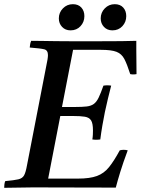

<svg xmlns="http://www.w3.org/2000/svg" viewBox="-32 -896 674 917"><path d="M-12 1Q-12 -6 -11 -15Q-10 -24 -7 -31Q36 -35 55.5 -39.5Q75 -44 83 -58.5Q91 -73 97 -107L189 -581Q193 -599 195 -612Q197 -625 197 -633Q197 -656 179.5 -660.5Q162 -665 110 -669Q111 -677 112 -684.5Q113 -692 117 -701Q136 -701 167.5 -700.5Q199 -700 236 -699.5Q273 -699 306 -699H443Q504 -699 547.5 -699.5Q591 -700 619 -701V-657Q619 -630 619.5 -602Q620 -574 620 -542Q604 -539 590 -542Q575 -589 562 -614Q549 -639 524.5 -648.5Q500 -658 451 -658H317L264 -385H325Q361 -385 382 -387.5Q403 -390 416 -399.5Q429 -409 439 -429.5Q449 -450 462 -487Q481 -490 499 -487Q492 -460 483.5 -425Q475 -390 469 -361Q463 -332 457 -297Q451 -262 447 -230Q427 -227 409 -230Q411 -241 411.5 -253Q412 -265 412 -273Q412 -307 403 -321Q394 -335 373.5 -338.5Q353 -342 316 -342H256L198 -43H340Q397 -43 431 -55.5Q465 -68 489 -98Q513 -128 540 -178Q559 -183 578 -178Q556 -119 542.5 -75Q529 -31 521 0Q423 0 323 -0.5Q223 -1 126 -1Q98 -1 57.5 0Q17 1 -12 1ZM305 -751Q280 -751 264.5 -767.5Q249 -784 249 -808Q249 -836 268.5 -856Q288 -876 316 -876Q342 -876 356.5 -860Q371 -844 371 -819Q371 -791 352.5 -771Q334 -751 305 -751ZM505 -751Q480 -751 464.5 -767.5Q449 -784 449 -808Q449 -836 468.5 -856Q488 -876 516 -876Q542 -876 556.5 -860Q571 -844 571 -819Q571 -791 552.5 -771Q534 -751 505 -751Z"/></svg>

Font: Tiro Devanagari Marathi
Style: Italic
Weight: 400
Italic angle: -11°
Designer: Devanagari: John Hudson & Fiona Ross, assisted by Paul Hanslow. Latin: John Hudson with Paul Hanslow, assisted by Kaja S
Foundry: Tiro Typeworks Ltd.
Version: Version 1.52